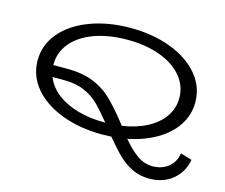

<svg xmlns="http://www.w3.org/2000/svg" viewBox="-122 -865 1452 1241"><g transform="rotate(15 604.5 -245.0)"><path d="M1205 22Q1191 105 1128 157.5Q1065 210 971 210Q909 210 858 185.5Q807 161 764 119.5Q721 78 666 11Q626 13 606 13Q456 13 335.5 -32Q215 -77 146.5 -158Q78 -239 78 -343Q78 -447 146.5 -528Q215 -609 335.5 -654.5Q456 -700 606 -700Q756 -700 876 -654.5Q996 -609 1064.5 -528Q1133 -447 1133 -343Q1133 -259 1087.5 -189.5Q1042 -120 960 -72Q878 -24 769 -2Q822 61 869.5 94Q917 127 971 127Q1033 127 1076 93.5Q1119 60 1129 -1ZM184 -343V-339H275Q378 -339 450 -310.5Q522 -282 575 -232Q628 -182 700 -91L713 -74Q808 -88 878.5 -125.5Q949 -163 987.5 -219Q1026 -275 1026 -343Q1026 -424 973 -487.5Q920 -551 824.5 -586Q729 -621 605 -621Q481 -621 385 -586Q289 -551 236.5 -487.5Q184 -424 184 -343ZM605 -66Q547 -137 509 -174.5Q471 -212 413.5 -237.5Q356 -263 275 -263H199Q234 -172 342 -119Q450 -66 605 -66Z"/></g></svg>

Font: BioRhyme Expanded
Style: Regular
Weight: 400
Width: 7
Designer: Aoife Mooney
Foundry: Aoife Mooney Type
Version: Version 1.000